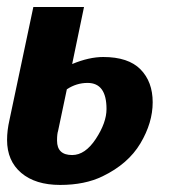

<svg xmlns="http://www.w3.org/2000/svg" viewBox="-26 -520 494 546"><path d="M179.2 -337.9Q227.1 -357.9 267.6 -357.9Q338.9 -357.9 373.5 -322.8Q408.2 -287.6 408.2 -229.2Q408.2 -170.9 373.3 -112.3Q338.4 -53.7 265.6 -18.6Q215.3 5.9 145 5.9Q74.7 5.9 34.4 -28.3Q-5.9 -62.5 -5.9 -122.1Q-5.9 -148.9 1 -179.2L68.8 -500H212.9ZM139.2 -147.9Q136.2 -139.2 136.2 -120.1Q136.2 -79.1 179.2 -79.1Q216.3 -79.1 246.6 -125.2Q276.9 -171.4 276.9 -210Q276.9 -284.2 223.1 -284.2Q191.4 -284.2 164.1 -266.1Z"/></svg>

Font: UVF Lobster12
Style: Regular
Weight: 400
Designer: Pablo Impallari
Foundry: Pablo Impallari. www.impallari.com
Version: Version 1.004